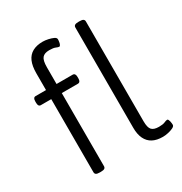

<svg xmlns="http://www.w3.org/2000/svg" viewBox="-176 -888 974 1026"><g transform="rotate(-30 311.0 -375.0)"><path d="M147 2Q131 2 124.5 -2.5Q118 -7 118 -16V-467H54Q38 -467 38 -490V-500Q38 -523 54 -523H118V-626Q118 -671 130.5 -699.5Q143 -728 168.5 -742Q194 -756 231 -756Q247 -756 265 -752Q283 -748 296 -742Q309 -736 309 -726Q309 -723 308.5 -717Q308 -711 306.5 -704.5Q305 -698 302 -693Q299 -688 296 -688Q289 -688 277 -693.5Q265 -699 239 -699Q209 -699 196 -683.5Q183 -668 183 -626V-523H282Q299 -523 299 -500V-490Q299 -467 282 -467H183V-16Q183 -7 176.5 -2.5Q170 2 154 2ZM535 6Q497 6 472 -7.5Q447 -21 434 -48Q421 -75 421 -115V-734Q421 -743 427.5 -747.5Q434 -752 450 -752H457Q473 -752 479.5 -747.5Q486 -743 486 -734V-118Q486 -79 499 -65Q512 -51 543 -51Q568 -51 580 -56.5Q592 -62 599 -62Q603 -62 605.5 -57Q608 -52 609.5 -45.5Q611 -39 611.5 -33Q612 -27 612 -24Q612 -15 599 -8.5Q586 -2 568 2Q550 6 535 6Z"/></g></svg>

Font: Asap Light
Style: Regular
Weight: 300
Designer: Pablo Cosgaya
Foundry: Omnibus-Type
Version: Version 3.001